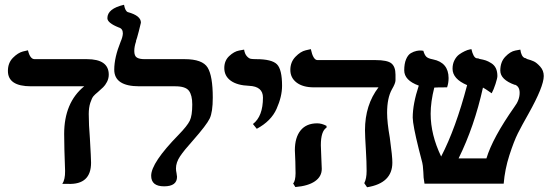

<svg xmlns="http://www.w3.org/2000/svg" viewBox="-20 -770 2312 805"><path d="M352.1 -292Q352.1 -247.1 356.9 -189.9Q361.8 -105 361.8 -87.9Q361.8 4.9 265.1 1H241.2Q253.4 -17.1 252.9 -53.2Q252.9 -61 250 -142.1Q250 -154.3 249.5 -176.3Q249 -198.2 249 -208Q249 -339.8 333 -408.2H109.9Q12.7 -408.2 13.2 -473.1Q13.2 -506.3 34.2 -527.6Q55.2 -548.8 76.2 -554.2L97.2 -559.1Q106 -522 125 -522H344.2Q436 -522 436 -457Q436 -440.9 428.5 -426.5Q420.9 -412.1 412.8 -404.5Q404.8 -397 390.1 -383.8Q377.9 -374 371.6 -366.5Q365.2 -358.9 358.6 -338.9Q352.1 -318.8 352.1 -292Z M543 -556.2Q543 -535.2 554 -528.6Q564.9 -522 585.9 -522H753.9Q829.1 -522 850.6 -486.6Q872.1 -451.2 872.1 -360.8Q872.1 -299.8 859.1 -272.9Q846.2 -246.1 789.1 -181.2Q752 -140.1 734.9 -114.5Q717.8 -88.9 717.8 -64Q717.8 -54.2 720.2 -43.9Q722.2 -31.7 722.2 -28.8Q722.2 11.2 668 11.2Q613.8 11.2 613.8 -33.2Q613.8 -87.4 729 -205.1Q765.1 -242.2 775.6 -263.7Q786.1 -285.2 786.1 -332Q786.1 -371.1 772 -389.6Q757.8 -408.2 714.8 -408.2H564Q459 -408.2 459 -478Q459 -528.8 485.8 -595.2Q494.6 -615.2 495.1 -629.9Q495.1 -649.9 478 -654.8Q430.2 -673.8 430.2 -693.8Q430.2 -733.9 500 -750Q504.9 -723.1 516.1 -719.2Q571.3 -704.1 570.8 -674.8Q570.8 -672.9 562 -638.9Q553.2 -605 549.8 -597.2H550.8Q543 -575.2 543 -556.2Z M1056.6 -230 1040.5 -250Q1082.5 -282.2 1082.5 -360.8Q1082.5 -407.7 1024.4 -410.2Q974.6 -412.1 947.5 -431.6Q920.4 -451.2 920.4 -484.9Q920.4 -515.6 940.9 -534.9Q961.4 -554.2 982.4 -558.1L1003.4 -562Q1006.3 -543.9 1014.9 -534.4Q1023.4 -524.9 1031.5 -523.4Q1039.6 -522 1053.7 -522Q1119.6 -522 1141.1 -500.5Q1162.6 -479 1162.6 -410.2Q1162.6 -365.2 1139.6 -313.7Q1116.7 -262.2 1056.6 -230Z M1325.2 -161.1Q1325.2 -151.4 1327.1 -111.1Q1329.1 -70.8 1329.1 -62Q1329.1 -29.8 1300.5 -10Q1272 9.8 1218.3 14.2L1209 -1Q1218.8 -10.7 1219.2 -43.9Q1219.2 -46.9 1218.8 -64Q1218.3 -81.1 1218.3 -91.8Q1216.3 -127.9 1216.3 -140.1Q1216.3 -193.4 1240.2 -223.1Q1264.2 -252.9 1310.1 -252.9Q1329.1 -252.9 1349.1 -242.2V-234.9Q1325.2 -220.2 1325.2 -161.1ZM1603 -296.9Q1603 -256.8 1614.3 -192.9Q1625.5 -111.8 1625 -87.9Q1625 -2 1519 15.1L1507.3 -2Q1517.1 -21 1517.1 -53.2Q1517.1 -90.3 1514.2 -138.2Q1510.3 -202.1 1510.3 -224.1Q1510.3 -330.1 1566.9 -403.8H1295.9Q1250 -403.8 1223.6 -423.8Q1197.3 -443.8 1197.3 -476.8Q1197.3 -509.8 1218.8 -532Q1240.2 -554.2 1261.7 -559.1L1283.2 -564Q1293 -518.1 1311 -518.1H1554.2Q1604 -518.1 1621.1 -504.2Q1638.2 -490.2 1638.2 -457V-433.1Q1638.2 -420.9 1623 -395Q1603 -358.9 1603 -296.9Z M2259.8 -451.2Q2259.8 -407.2 2195.8 -293Q2168 -244.1 2151.4 -211.2Q2134.8 -178.2 2115.7 -119.1Q2096.7 -60.1 2091.8 0H1759.8Q1754.9 -25.9 1754.9 -48.8Q1752.9 -81.1 1750.5 -87.9Q1747.6 -99.1 1742.7 -118.2Q1737.8 -137.2 1735.8 -145Q1710.9 -245.1 1710.4 -276.9Q1710.4 -334 1735.8 -411.1Q1674.8 -433.1 1674.8 -475.1Q1674.8 -502.9 1682.6 -521.5Q1690.4 -540 1702.6 -547.1Q1714.8 -554.2 1726.8 -556.6Q1738.8 -559.1 1746.6 -558.1L1754.9 -557.1Q1759.8 -540 1767.1 -532.5Q1774.4 -524.9 1795.4 -521Q1860.4 -507.8 1860.8 -442.9Q1860.8 -421.9 1854.5 -403.8Q1810.5 -403.8 1801.8 -402.8H1800.8Q1785.6 -342.8 1785.6 -293Q1785.6 -205.1 1829.6 -113.8Q1890.6 -231 1938.5 -413.1Q1877.4 -439 1877.4 -481.9Q1877.4 -502 1885.5 -517.6Q1893.6 -533.2 1905 -541.5Q1916.5 -549.8 1928.5 -555.4Q1940.4 -561 1948.7 -562.5L1956.5 -564Q1964.4 -529.8 1977.5 -525.9Q1979.5 -525.9 1982.2 -525.4Q1984.9 -524.9 1985.8 -524.9Q1986.8 -523.9 1988.3 -523.9Q1989.7 -523.9 1990.7 -522.9Q2006.8 -520 2016.8 -516.6Q2026.9 -513.2 2039.8 -505.1Q2052.7 -497.1 2059.1 -483.6Q2065.4 -470.2 2065.4 -451.2Q2065.4 -442.4 2057.6 -418.2Q2049.8 -394 2041.5 -378.9Q2011.7 -399.9 2004.9 -402.8Q1968.8 -239.7 1902.8 -106H2019.5Q2045.4 -191.9 2136.7 -321.8Q2158.7 -350.6 2158.7 -380.9Q2158.7 -407.7 2138.7 -415V-414.1Q2077.6 -436 2077.6 -474.1Q2077.6 -510.3 2098.6 -532.2Q2119.6 -554.2 2140.6 -558.1L2161.6 -562Q2165.5 -533.2 2179.7 -526.9Q2186.5 -525.9 2188.5 -523.9H2186.5Q2187.5 -522.9 2188.5 -522.9Q2206.5 -518.1 2218.5 -512.5Q2230.5 -506.8 2245.1 -490.5Q2259.8 -474.1 2259.8 -451.2Z"/></svg>

Font: Linux Libertine
Style: Bold
Weight: 700
Designer: Philipp H. Poll
Foundry: Philipp H. Poll
Version: Version 5.0.3